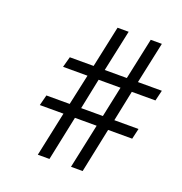

<svg xmlns="http://www.w3.org/2000/svg" viewBox="-136 -870 953 1006"><g transform="rotate(20 340.0 -367.0)"><path d="M150.9 -460.9H287.1L250 -290H120.1L105 -231H236.8L184.1 17.1H249L300.8 -231H421.9L369.1 17.1H434.1L485.8 -231H620.1L633.8 -290H499L534.2 -460.9H666L680.2 -520H546.9L596.2 -751H534.2L484.9 -520H361.8L411.1 -751H349.1L299.8 -520H167ZM349.1 -460.9H471.2L435.1 -290H314Z"/></g></svg>

Font: Cardo
Style: Italic
Weight: 400
Designer: David J. Perry
Foundry: David J. Perry
Version: Version 0.99